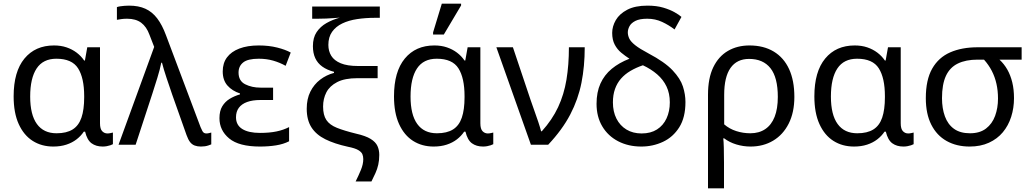

<svg xmlns="http://www.w3.org/2000/svg" viewBox="-20 -796 5671 1056"><path d="M273 10Q209 10 160 -21Q111 -52 83 -113.5Q55 -175 55 -266Q55 -402 114.5 -474Q174 -546 277 -546Q315 -546 346 -535.5Q377 -525 401.5 -506.5Q426 -488 443 -463H447L460 -536H530V-118Q530 -87 542 -74.5Q554 -62 571 -62Q579 -62 588 -64Q597 -66 601 -67V-3Q596 0 587 3Q578 6 567 8Q556 10 545 10Q508 10 483.5 -8Q459 -26 448 -72H441Q425 -48 401 -29.5Q377 -11 345 -0.5Q313 10 273 10ZM291 -63Q346 -63 379.5 -84Q413 -105 428 -149Q443 -193 443 -261V-267Q443 -367 409.5 -420Q376 -473 290 -473Q217 -473 181.5 -419.5Q146 -366 146 -265Q146 -165 183 -114Q220 -63 291 -63Z M1085 10Q1066 10 1051 4.5Q1036 -1 1025.5 -14.5Q1015 -28 1006 -53L927 -276Q921 -294 913 -317.5Q905 -341 896.5 -366Q888 -391 881.5 -413Q875 -435 871 -451H867Q860 -415 845.5 -368Q831 -321 818 -281L726 0H632L828 -538L802 -605Q786 -649 756.5 -671Q727 -693 679 -693Q661 -693 647.5 -691Q634 -689 623 -687V-757Q632 -760 642.5 -761.5Q653 -763 665 -764Q677 -765 690 -765Q742 -765 779.5 -748Q817 -731 844.5 -695Q872 -659 893 -602L1083 -97Q1089 -83 1093 -75.5Q1097 -68 1102.5 -65Q1108 -62 1115 -62Q1123 -62 1130 -64Q1137 -66 1142 -67V-2Q1135 1 1126 4Q1117 7 1107 8.5Q1097 10 1085 10Z M1410 10Q1294 10 1240.5 -34.5Q1187 -79 1187 -146Q1187 -186 1202.5 -211.5Q1218 -237 1243.5 -252.5Q1269 -268 1300 -277V-282Q1257 -296 1231 -325.5Q1205 -355 1205 -403Q1205 -449 1228.5 -480.5Q1252 -512 1296.5 -529Q1341 -546 1403 -546Q1459 -546 1504.5 -534.5Q1550 -523 1579 -507L1551 -434Q1519 -452 1482.5 -462.5Q1446 -473 1403 -473Q1343 -473 1317.5 -452.5Q1292 -432 1292 -397Q1292 -351 1328.5 -332.5Q1365 -314 1413 -314H1482V-246H1413Q1369 -246 1339 -235Q1309 -224 1293.5 -203Q1278 -182 1278 -151Q1278 -108 1312.5 -86.5Q1347 -65 1410 -65Q1462 -65 1500.5 -73Q1539 -81 1570 -97V-19Q1539 -3 1498 3.5Q1457 10 1410 10Z M1936 202Q1952 170 1965 138.5Q1978 107 1978 79Q1978 64 1973 52Q1968 40 1950.5 29.5Q1933 19 1893 11Q1820 -5 1769.5 -30Q1719 -55 1693 -95.5Q1667 -136 1667 -198Q1667 -252 1687 -292Q1707 -332 1741 -358Q1775 -384 1817 -395V-401Q1779 -411 1753 -429.5Q1727 -448 1714 -476Q1701 -504 1701 -542Q1701 -589 1721.5 -619.5Q1742 -650 1775.5 -669Q1809 -688 1849 -699Q1837 -698 1817 -696.5Q1797 -695 1774 -694Q1751 -693 1728 -693H1697V-760H2069V-698H2043Q1991 -698 1944.5 -691Q1898 -684 1862.5 -667Q1827 -650 1806.5 -621Q1786 -592 1786 -549Q1786 -515 1802 -489Q1818 -463 1854 -448Q1890 -433 1949 -433H2057V-366H1946Q1876 -366 1834.5 -344.5Q1793 -323 1775 -288Q1757 -253 1757 -210Q1757 -163 1775 -136Q1793 -109 1833 -93Q1873 -77 1938 -61Q1991 -49 2018.5 -32Q2046 -15 2056 7Q2066 29 2066 56Q2066 85 2060.5 109.5Q2055 134 2045 156Q2035 178 2023 202Z M2365 10Q2301 10 2252 -21Q2203 -52 2175 -113.5Q2147 -175 2147 -266Q2147 -402 2206.5 -474Q2266 -546 2369 -546Q2407 -546 2438 -535.5Q2469 -525 2493.5 -506.5Q2518 -488 2535 -463H2539L2552 -536H2622V-118Q2622 -87 2634 -74.5Q2646 -62 2663 -62Q2671 -62 2680 -64Q2689 -66 2693 -67V-3Q2688 0 2679 3Q2670 6 2659 8Q2648 10 2637 10Q2600 10 2575.5 -8Q2551 -26 2540 -72H2533Q2517 -48 2493 -29.5Q2469 -11 2437 -0.5Q2405 10 2365 10ZM2383 -63Q2438 -63 2471.5 -84Q2505 -105 2520 -149Q2535 -193 2535 -261V-267Q2535 -367 2501.5 -420Q2468 -473 2382 -473Q2309 -473 2273.5 -419.5Q2238 -366 2238 -265Q2238 -165 2275 -114Q2312 -63 2383 -63ZM2362 -606V-618L2410 -776H2516V-766L2421 -606Z M2900 0 2710 -536H2801L2898 -247Q2906 -223 2918 -190Q2930 -157 2940.5 -125.5Q2951 -94 2956 -74H2960Q3017 -137 3049.5 -206.5Q3082 -276 3095.5 -357.5Q3109 -439 3109 -536H3196Q3196 -431 3178 -340.5Q3160 -250 3116.5 -166.5Q3073 -83 2995 0Z M3507 10Q3436 10 3380 -19Q3324 -48 3292.5 -101Q3261 -154 3261 -225Q3261 -289 3282.5 -336.5Q3304 -384 3344.5 -417.5Q3385 -451 3442 -473Q3419 -488 3397 -506Q3375 -524 3361 -550.5Q3347 -577 3347 -615Q3347 -651 3367 -685.5Q3387 -720 3430 -742.5Q3473 -765 3541 -765Q3591 -765 3628 -754Q3665 -743 3690.5 -728.5Q3716 -714 3728 -703L3690 -634Q3659 -658 3621.5 -675.5Q3584 -693 3540 -693Q3498 -693 3474.5 -681Q3451 -669 3442 -651.5Q3433 -634 3433 -618Q3433 -601 3441 -584Q3449 -567 3473.5 -547.5Q3498 -528 3547 -502Q3636 -455 3679 -409.5Q3722 -364 3736 -320.5Q3750 -277 3750 -235Q3750 -150 3716 -96Q3682 -42 3626.5 -16Q3571 10 3507 10ZM3509 -62Q3559 -62 3593.5 -84Q3628 -106 3646 -145Q3664 -184 3664 -233Q3664 -282 3646 -320Q3628 -358 3594.5 -387Q3561 -416 3516 -437Q3478 -424 3447.5 -406Q3417 -388 3395.5 -363.5Q3374 -339 3362.5 -306.5Q3351 -274 3351 -233Q3351 -182 3370.5 -143.5Q3390 -105 3425.5 -83.5Q3461 -62 3509 -62Z M3874 240V-275Q3874 -366 3903 -426Q3932 -486 3983.5 -516Q4035 -546 4102 -546Q4180 -546 4235.5 -512.5Q4291 -479 4320 -416Q4349 -353 4349 -263Q4349 -178 4318 -116.5Q4287 -55 4232.5 -22.5Q4178 10 4108 10Q4068 10 4030 -1.5Q3992 -13 3963 -35H3958Q3960 -19 3961 17Q3962 53 3962 98V240ZM4107 -63Q4155 -63 4189 -86Q4223 -109 4240.5 -153.5Q4258 -198 4258 -263Q4258 -370 4217.5 -421Q4177 -472 4100 -472Q4033 -472 3998 -422.5Q3963 -373 3963 -274V-112Q3992 -87 4029.5 -75Q4067 -63 4107 -63Z M4677 10Q4613 10 4564 -21Q4515 -52 4487 -113.5Q4459 -175 4459 -266Q4459 -402 4518.5 -474Q4578 -546 4681 -546Q4719 -546 4750 -535.5Q4781 -525 4805.5 -506.5Q4830 -488 4847 -463H4851L4864 -536H4934V-118Q4934 -87 4946 -74.5Q4958 -62 4975 -62Q4983 -62 4992 -64Q5001 -66 5005 -67V-3Q5000 0 4991 3Q4982 6 4971 8Q4960 10 4949 10Q4912 10 4887.5 -8Q4863 -26 4852 -72H4845Q4829 -48 4805 -29.5Q4781 -11 4749 -0.5Q4717 10 4677 10ZM4695 -63Q4750 -63 4783.5 -84Q4817 -105 4832 -149Q4847 -193 4847 -261V-267Q4847 -367 4813.5 -420Q4780 -473 4694 -473Q4621 -473 4585.5 -419.5Q4550 -366 4550 -265Q4550 -165 4587 -114Q4624 -63 4695 -63Z M5313 10Q5241 10 5186.5 -20.5Q5132 -51 5102 -110.5Q5072 -170 5072 -256Q5072 -357 5107 -418.5Q5142 -480 5206 -508Q5270 -536 5357 -536H5599V-468H5477Q5503 -444 5520.5 -413Q5538 -382 5547.5 -343Q5557 -304 5557 -256Q5557 -202 5541.5 -153.5Q5526 -105 5495.5 -68.5Q5465 -32 5419 -11Q5373 10 5313 10ZM5315 -63Q5369 -63 5403 -89Q5437 -115 5453 -158.5Q5469 -202 5469 -254Q5469 -297 5460.5 -335Q5452 -373 5435 -406Q5418 -439 5392 -468H5357Q5292 -468 5248 -446.5Q5204 -425 5182.5 -378.5Q5161 -332 5161 -256Q5161 -200 5177 -156Q5193 -112 5227 -87.5Q5261 -63 5315 -63Z"/></svg>

Font: Noto Sans Ambassadori
Style: Regular
Weight: 400
Designer: Monotype Design Team
Foundry: Monotype Imaging Inc.
Version: Version 2.013